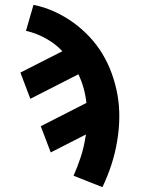

<svg xmlns="http://www.w3.org/2000/svg" viewBox="-20 -558 640 791"><path d="M402 213 283 166Q300 128 313 88Q326 48 332 7Q332 6 332.5 5Q333 4 333 3Q333 2 333.5 0Q334 -2 334 -4L189 70L148 -38L336 -134Q333 -164 324.5 -194.5Q316 -225 303 -252L105 -151L64 -259L237 -347Q222 -363 205 -376Q188 -389 169 -399.5Q150 -410 129.5 -418Q109 -426 87 -431L118 -538Q163 -529 204.5 -510Q246 -491 282 -465Q318 -439 348.5 -406.5Q379 -374 402 -336Q425 -298 440.5 -255Q456 -212 464 -167Q472 -122 471.5 -74Q471 -26 463 21Q455 71 439.5 119Q424 167 402 213Z"/></svg>

Font: Iosevka Curly Slab XBdEx
Style: Italic
Weight: 800
Width: 7
Italic angle: -9°
Monospace: yes
Designer: Belleve Invis
Foundry: Belleve Invis
Version: Version 11.1.0; ttfautohint (v1.8.3)